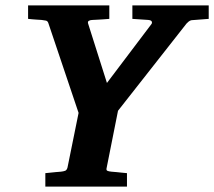

<svg xmlns="http://www.w3.org/2000/svg" viewBox="-20 -691 793 711"><path d="M689 -616.2Q683.6 -615.2 678.5 -611.1Q673.3 -606.9 670.9 -604L417 -280.8L375 -69.8Q372.6 -61 377.4 -58.6Q382.3 -56.2 393.1 -55.2Q401.9 -54.7 411.1 -53.7Q419.4 -52.7 429.4 -51.8Q439.5 -50.8 450.2 -49.8V0H147.9V-49.8Q157.7 -50.8 168 -51.8Q178.2 -52.7 186.5 -53.7Q195.8 -54.7 205.1 -55.2Q214.8 -56.2 221.2 -58.6Q227.5 -61 230 -70.8L271 -272.9L159.2 -605Q156.7 -613.3 149.9 -614.7Q143.1 -616.2 133.8 -617.2Q126.5 -617.2 117.7 -618.2Q110.4 -618.7 101.3 -619.4Q92.3 -620.1 84 -621.1V-670.9H384.8V-621.1Q373.5 -620.1 362.5 -619.4Q351.6 -618.7 342.8 -618.2Q332.5 -617.2 323.2 -617.2Q314.9 -617.2 309.1 -614Q303.2 -610.8 307.1 -601.1L376 -383.8L541 -602.1Q543.9 -606 542 -611.1Q540 -616.2 528.8 -617.2L470.2 -621.1V-670.9H752.9V-621.1Z"/></svg>

Font: Charis SIL Cyr
Style: Bold Italic
Weight: 700
Italic angle: -11°
Foundry: SIL International
Version: Version 5.000